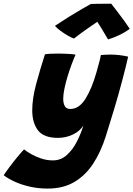

<svg xmlns="http://www.w3.org/2000/svg" viewBox="-154 -784 740 1066"><path d="M110.5 263Q58.5 263 11.2 252.2Q-36 241.5 -73.2 224.2Q-110.5 207 -133.5 189Q-122 171 -100.2 142Q-78.5 113 -56 85.8Q-33.5 58.5 -20.5 45.5Q-5.5 57.5 19.5 71.8Q44.5 86 75.5 96.2Q106.5 106.5 140 106.5Q184 106.5 217.2 76.5Q250.5 46.5 273.2 1.5Q296 -43.5 309 -87.5Q290 -56 250.8 -37.2Q211.5 -18.5 168 -18.5Q89 -18.5 57 -60.2Q25 -102 25 -171.5Q25 -236 46.2 -315.5Q67.5 -395 95.5 -482.5Q105.5 -484.5 124.2 -485.5Q143 -486.5 165 -486.5Q196 -486.5 225.8 -484.8Q255.5 -483 265.5 -480.5Q255.5 -458 243.5 -426Q231.5 -394 221 -359.2Q210.5 -324.5 203.8 -292Q197 -259.5 197 -235.5Q197 -210.5 205.8 -194.8Q214.5 -179 236 -179Q285.5 -179 321 -236.2Q356.5 -293.5 381.5 -382.5Q391.5 -416.5 398.2 -443.2Q405 -470 406 -478.5Q419.5 -479.5 432.2 -480.2Q445 -481 457.5 -481Q509 -481 557.5 -469.5Q544 -409.5 523 -331Q505 -263 481.8 -185Q458.5 -107 433.5 -28Q405.5 60.5 362.5 125.8Q319.5 191 257.8 227Q196 263 110.5 263ZM463.5 -763.5Q477.5 -745.5 496.8 -720.5Q516 -695.5 534.8 -669.8Q553.5 -644 566.5 -624Q540 -604 505.8 -588.2Q471.5 -572.5 446 -565Q430.5 -592 412.8 -620.8Q395 -649.5 386.5 -663Q373 -654 350.5 -638.5Q328 -623 303 -605Q278 -587 256.5 -570Q242.5 -574.5 222 -586.5Q201.5 -598.5 181.8 -613Q162 -627.5 151 -640.5Q187.5 -665 227.5 -689.8Q267.5 -714.5 300.8 -734Q334 -753.5 350.5 -762Q360 -762.5 382.5 -762.8Q405 -763 428.2 -763.2Q451.5 -763.5 463.5 -763.5Z"/></svg>

Font: Grandstander ExtraBold
Style: Italic
Weight: 800
Italic angle: -15°
Designer: Tyler Finck
Foundry: Etcetera Type Co
Version: Version 1.200; ttfautohint (v1.8.3)